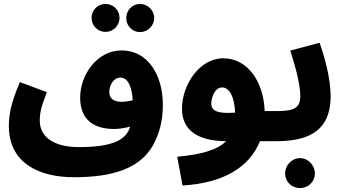

<svg xmlns="http://www.w3.org/2000/svg" viewBox="-20 -712 1751 975"><path d="M516 -550C555 -550 587 -582 587 -621C587 -661 555 -692 516 -692C476 -692 445 -661 445 -621C445 -582 476 -550 516 -550ZM691 -549C730 -549 763 -581 763 -620C763 -660 730 -692 691 -692C652 -692 621 -660 621 -620C621 -581 652 -549 691 -549Z M356 188C556 188 691 142 757 26C787 -29 807 -93 807 -179C807 -335 728 -456 598 -456C472 -456 387 -331 387 -216C387 -105 455 -57 560 -57C586 -57 615 -62 641 -69C640 -66 639 -62 637 -58C615 -1 549 35 381 35C252 35 182 -17 182 -99C182 -140 189 -169 218 -244L81 -295C32 -181 25 -122 25 -72C25 112 172 188 356 188ZM535 -244C535 -281 558 -318 591 -318C626 -318 649 -280 654 -203C634 -198 613 -195 596 -195C556 -195 535 -214 535 -244Z M907 230C1113 218 1247 138 1300 5H1380C1439 5 1470 -27 1470 -73C1470 -115 1447 -148 1390 -148H1324C1319 -294 1240 -416 1113 -416C992 -416 904 -279 904 -160C904 -49 987 4 1128 5C1081 52 997 73 880 84ZM1053 -187C1053 -217 1071 -268 1108 -268C1145 -268 1171 -220 1174 -140C1064 -132 1053 -160 1053 -187Z M1504 243C1545 243 1579 211 1579 169C1579 127 1545 91 1504 91C1461 91 1428 127 1428 169C1428 211 1461 243 1504 243Z M1381 5C1517 5 1659 -27 1659 -223C1659 -317 1627 -426 1603 -495L1454 -455C1477 -385 1505 -285 1505 -225C1505 -166 1475 -148 1391 -148Z"/></svg>

Font: Noto Sans Arabic ExtBd
Style: Regular
Weight: 800
Designer: Monotype Design Team, Nadine Chahine, Nizar Qandah and Khaled Hosny
Foundry: Monotype Imaging Inc.
Version: Version 2.012